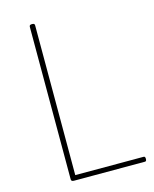

<svg xmlns="http://www.w3.org/2000/svg" viewBox="-156 -1217 1061 1320"><g transform="rotate(-15 374.5 -557.5)"><path d="M202 0Q183 0 183 -15V-1100Q183 -1108 187.5 -1111.5Q192 -1115 202 -1115Q213 -1115 217 -1111.5Q221 -1108 221 -1100V-35H708Q713 -35 716 -31Q719 -27 719 -18Q719 -8 716 -4Q713 0 708 0Z"/></g></svg>

Font: Playwrite FR Moderne Thin
Style: Regular
Weight: 250
Version: Version 1.002